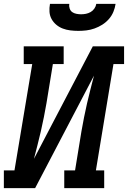

<svg xmlns="http://www.w3.org/2000/svg" viewBox="-27 -975 663 995"><path d="M-7 0V-92H48L140 -643H96V-735H303V-643H247L214 -441Q208 -405 200.5 -368.5Q193 -332 185 -296Q177 -260 167.5 -224Q158 -188 149 -152L454 -735H616V-643H561L470 -92H513V0H306V-92H362L395 -294Q401 -330 408.5 -366.5Q416 -403 424 -439Q432 -475 441.5 -511Q451 -547 460 -583L155 0ZM379 -815Q358 -815 337.5 -817.5Q317 -820 298.5 -827Q280 -834 265 -846.5Q250 -859 240.5 -876Q231 -893 229.5 -913.5Q228 -934 232 -955H332Q330 -943 334 -931Q338 -919 347 -912.5Q356 -906 368.5 -903.5Q381 -901 393 -901Q406 -901 418.5 -903.5Q431 -906 442.5 -912.5Q454 -919 462 -930.5Q470 -942 472 -955H572Q569 -934 560.5 -913.5Q552 -893 537 -876Q522 -859 503 -847Q484 -835 463 -827.5Q442 -820 421 -817.5Q400 -815 379 -815Z"/></svg>

Font: Iosevka Curly Slab SmBdExObl
Style: Regular
Weight: 600
Width: 7
Italic angle: -9°
Monospace: yes
Designer: Belleve Invis
Foundry: Belleve Invis
Version: Version 11.1.0; ttfautohint (v1.8.3)